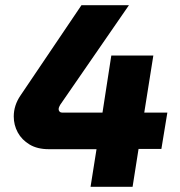

<svg xmlns="http://www.w3.org/2000/svg" viewBox="-20 -720 694 740"><path d="M329 0 352 -145H168Q124 -145 94 -163Q64 -181 48.5 -209.5Q33 -238 33 -271Q33 -314 59 -352L294 -700H477L212 -316Q210 -312 208 -308Q206 -304 206 -299Q206 -294 209.5 -290Q213 -286 221 -286H375L409 -506H571L536 -286H625L602 -146H514L491 0Z"/></svg>

Font: MuseoModerno
Style: Bold Italic
Weight: 700
Italic angle: -9°
Designer: Pablo Cosgaya, Héctor Gatti, Marcela Romero, and the Authors of The MuseoModerno Project.
Foundry: Omnibus-Type Team
Version: Version 1.003